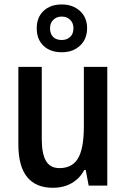

<svg xmlns="http://www.w3.org/2000/svg" viewBox="-20 -844 564 873"><path d="M219.7 9.8Q143.1 9.8 103.3 -39.1Q63.5 -87.9 63.5 -187.5V-540H169.9V-211.4Q169.9 -144.5 189.2 -112.1Q208.5 -79.6 250 -79.6Q277.8 -79.6 298.8 -89.8Q319.8 -100.1 333.5 -122.1Q361.3 -166 361.3 -269.5V-540H467.8V0H383.3L369.6 -71.3H363.3Q343.3 -33.2 306.6 -11.7Q270 9.8 219.7 9.8ZM260.7 -606.4Q209 -606.4 178 -635.7Q147 -665 147 -715.3Q147 -765.1 178 -794.4Q209 -823.7 260.7 -823.7Q311.5 -823.7 343.8 -793.9Q376 -764.2 376 -716.3Q376 -666.5 344 -636.5Q312 -606.4 260.7 -606.4ZM260.7 -662.1Q284.2 -662.1 299.1 -676.3Q314 -690.4 314 -715.3Q314 -739.3 299.1 -753.9Q284.2 -768.6 260.7 -768.6Q237.3 -768.6 222.4 -753.9Q207.5 -739.3 207.5 -715.3Q207.5 -690.9 221.2 -676.5Q234.9 -662.1 260.7 -662.1Z"/></svg>

Font: Open Sans
Style: Regular
Weight: 600
Width: 3
Foundry: Ascender Corporation
Version: Version 1.000